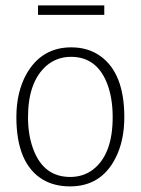

<svg xmlns="http://www.w3.org/2000/svg" viewBox="-20 -666 508 693"><path d="M233.4 -27.3Q136.7 -27.3 99.6 -128.9Q81.1 -178.7 81.1 -243.2Q81.1 -370.1 147.5 -428.7Q185.5 -460.9 236.3 -460.9Q331.1 -460.9 368.2 -360.4Q386.7 -309.6 386.7 -243.2Q386.7 -108.4 315.4 -53.7Q280.3 -27.3 233.4 -27.3ZM237.3 -495.1Q129.9 -495.1 75.2 -398.4Q39.1 -333 39.1 -243.2Q39.1 -75.2 134.8 -17.6Q176.8 6.8 232.4 6.8Q344.7 6.8 396.5 -94.7Q428.7 -157.2 428.7 -243.2Q428.7 -402.3 341.8 -463.9Q297.9 -495.1 237.3 -495.1ZM117.2 -646.5V-612.3H356.4V-646.5Z"/></svg>

Font: Yaldevi Colombo ExtraLight
Style: Regular
Weight: 275
Designer: Sol Matas, Denzil Rajitha, Kosala Senevirathne and Pathum Egodawatta
Foundry: Mooniak
Version: Version 1.020 ; ttfautohint (v1.6)